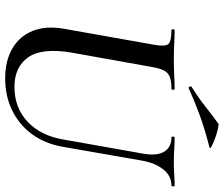

<svg xmlns="http://www.w3.org/2000/svg" viewBox="-80 -750 845 724"><g transform="rotate(90 342.0 -388.5)"><path d="M560 -507Q569 -558 552.5 -585.5Q536 -613 498 -613Q495 -613 495.5 -619Q496 -625 498 -625Q520 -625 543 -623.5Q566 -622 593 -622Q617 -622 640 -623.5Q663 -625 680 -625Q684 -625 683.5 -619Q683 -613 680 -613Q644 -613 619.5 -582.5Q595 -552 586 -501L534 -203Q522 -135 486 -86.5Q450 -38 396 -12Q342 14 276 14Q210 14 163.5 -13Q117 -40 97 -90Q77 -140 89 -208L149 -546Q157 -590 146.5 -601.5Q136 -613 94 -613Q90 -613 91 -619Q92 -625 93 -625Q117 -625 145 -623.5Q173 -622 203 -622Q238 -622 266.5 -623.5Q295 -625 316 -625Q319 -625 319 -619Q319 -613 316 -613Q286 -613 270 -606.5Q254 -600 246 -584Q238 -568 233 -539L179 -237Q160 -125 196.5 -73Q233 -21 308 -21Q387 -21 440 -71Q493 -121 507 -208ZM313 -678Q309 -677 307 -682.5Q305 -688 308 -689Q348 -714 381 -740Q414 -766 447 -790Q450 -792 467.5 -788Q485 -784 503.5 -777Q522 -770 533 -764Q544 -758 535 -756Q468 -739 416 -720Q364 -701 313 -678Z"/></g></svg>

Font: Cormorant Garamond Light SemiBold
Style: Italic
Weight: 600
Italic angle: -10°
Version: Version 4.001